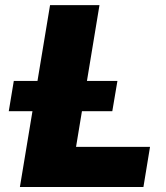

<svg xmlns="http://www.w3.org/2000/svg" viewBox="-20 -748 665 768"><path d="M59.6 0 180.2 -727.5H377.9L284.2 -160.6H580.1L553.7 0ZM15.1 -303.2 35.2 -424.3H449.7L429.2 -303.2Z"/></svg>

Font: Inter 16pt Black
Style: Italic
Weight: 900
Italic angle: -9.3988°
Version: Version 4.001;git-66647c0bb